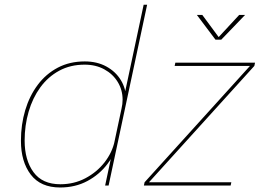

<svg xmlns="http://www.w3.org/2000/svg" viewBox="-20 -802 1131 830"><path d="M240 8.5Q155.5 8.5 113 -47.2Q70.5 -103 70.5 -193.5Q70.5 -263.5 89 -325.5Q107.5 -387.5 143 -435Q178.5 -482.5 229.8 -509.5Q281 -536.5 346.5 -536.5Q399.5 -536.5 439.8 -514.5Q480 -492.5 502.5 -455.5Q525 -418.5 525 -373.5Q525 -356.5 522.5 -343.8Q520 -331 519 -328.5L505 -330.5Q507.5 -342 508.8 -351.8Q510 -361.5 510 -371Q510 -413 489 -447.5Q468 -482 431 -502.2Q394 -522.5 346 -522.5Q284 -522.5 235.8 -496.2Q187.5 -470 154.2 -424.2Q121 -378.5 103.8 -319.2Q86.5 -260 86.5 -194.5Q86.5 -110 124.8 -57.8Q163 -5.5 241 -5.5Q300 -5.5 349.2 -31.5Q398.5 -57.5 431.8 -100Q465 -142.5 475.5 -191.5H490Q479 -139 444.5 -93.2Q410 -47.5 357.8 -19.5Q305.5 8.5 240 8.5ZM434.5 0 601 -781.5H616L449.5 0ZM621.5 -14H980L977 0H602L605 -14L1061.5 -518L1064 -517H735L738 -531H1082.5L1079.5 -517L623.5 -13.5ZM831 -737.5H854.5L929.5 -636H920L1014 -737.5H1039.5L936.5 -630.5H911.5Z"/></svg>

Font: Epilogue Thin
Style: Italic
Weight: 250
Italic angle: -12°
Designer: Tyler Finck
Foundry: Etcetera Type Co
Version: Version 2.112